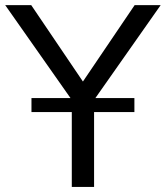

<svg xmlns="http://www.w3.org/2000/svg" viewBox="-35 -739 655 759"><path d="M292.8 -416.7 497.3 -718.8H600.2L336.9 -344V0H248.8V-344L-14.5 -718.8H88.4ZM89.4 -351.2H496.3V-296H89.4Z"/></svg>

Font: Min Sans VF VF
Style: Regular
Weight: 400
Designer: Jinseong-Kim, NotoSansCJK, Nunito
Foundry: Jinseong-Kim
Version: Version 1.420;Glyphs 3.1.2 (3151)